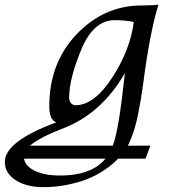

<svg xmlns="http://www.w3.org/2000/svg" viewBox="-162 -500 709 791"><path d="M148.9 -66.4Q226.1 -66.4 300 -179.9Q374 -293.5 389.2 -409.2Q356.4 -417 308.6 -417Q222.2 -415.5 172.6 -295.4Q123 -175.3 123 -99.1Q123 -81.5 131.3 -74Q139.6 -66.4 148.9 -66.4ZM18.1 271Q-54.2 271 -98.1 241.9Q-142.1 212.9 -142.1 167Q-142.1 82.5 69.3 4.4Q41 -7.8 41 -61Q41 -241.7 154.3 -359.6Q267.6 -477.5 421.4 -477.5Q460.4 -477.5 490.7 -480.5Q455.6 -368.7 427.7 -153.8Q419.4 -90.8 405.8 -24.2Q392.1 42.5 369.4 90.6Q346.7 138.7 294.9 180.7Q235.8 228.5 162.1 249.8Q88.4 271 18.1 271ZM85 223.1Q265.1 223.1 305.7 90.8Q327.6 33.2 352.5 -198.7Q255.9 -31.2 95.9 29.8Q-64 90.8 -64 144Q-64 179.2 -23.4 201.2Q17.1 223.1 85 223.1ZM437.5 153.8H-101.6L-82.5 100.1H457.5Z"/></svg>

Font: Kelvinch
Style: Italic
Weight: 400
Italic angle: -10°
Designer: Paul James Miller
Foundry: High-Logic / Made with FontCreator
Version: Version 3.40;July 22, 2017;FontCreator 11.0.0.2388 64-bit